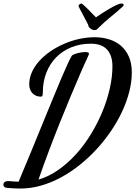

<svg xmlns="http://www.w3.org/2000/svg" viewBox="-79 -981 778 1103"><path d="M678.2 -564.9Q678.2 -511.2 663.6 -453.9Q648.9 -396.5 622.3 -339.6Q595.7 -282.7 558.3 -227.8Q521 -172.9 475.8 -123.8Q430.7 -74.7 378.7 -33.2Q326.7 8.3 271 38.3Q215.3 68.4 156.7 85.2Q98.1 102.1 40 102.1Q26.4 102.1 12.9 101.6Q-0.5 101.1 -12 100.3Q-23.4 99.6 -32.2 98.9Q-41 98.1 -44.9 97.2Q-52.7 95.7 -56.6 89.4Q-60.5 83 -59.1 76.2Q-56.2 64.9 -47.6 62Q-39.1 59.1 -29.8 59.1Q-22.5 60.1 -7.6 61Q7.3 62 27.8 63Q64.9 -24.9 99.6 -109.4Q134.3 -193.8 165.5 -270.3Q196.8 -346.7 223.9 -412.6Q251 -478.5 272.7 -529.8Q294.4 -581.1 310.1 -615Q325.7 -648.9 334 -661.1Q336.9 -665 346.2 -668.9Q355.5 -672.9 366.9 -675.8Q378.4 -678.7 390.4 -680.4Q402.3 -682.1 411.1 -682.1Q412.1 -682.1 415.5 -681.9Q418.9 -681.6 422.6 -680.7Q426.3 -679.7 429.2 -678.2Q432.1 -676.8 432.1 -673.8Q432.1 -669.9 428.5 -661.4Q424.8 -652.8 419.2 -640.6Q413.6 -628.4 406.5 -613Q399.4 -597.7 392.1 -581.1Q358.9 -504.4 326.9 -427.7Q294.9 -351.1 263.4 -272.7Q231.9 -194.3 201.7 -113.8Q171.4 -33.2 142.1 50.8Q201.7 33.2 256.3 -5.1Q311 -43.5 358.4 -95.9Q405.8 -148.4 444.1 -211.4Q482.4 -274.4 509.8 -340.8Q537.1 -407.2 552 -473.9Q566.9 -540.5 566.9 -600.1Q566.9 -662.1 536.1 -696Q505.4 -730 442.9 -730Q381.3 -730 330.6 -709.2Q279.8 -688.5 243.4 -651.4Q207 -614.3 187 -562.5Q167 -510.7 167 -449.2Q167 -439.5 165 -432.6Q163.1 -425.8 154.8 -425.8Q141.1 -425.8 129.2 -430.7Q117.2 -435.5 108.2 -444.8Q99.1 -454.1 94 -467Q88.9 -480 88.9 -496.1Q88.9 -532.7 104.5 -567.1Q120.1 -601.6 147.5 -631.6Q174.8 -661.6 211.4 -686.5Q248 -711.4 289.8 -729.5Q331.5 -747.6 376.2 -757.3Q420.9 -767.1 464.8 -767.1Q507.8 -767.1 546.6 -755.4Q585.4 -743.7 614.7 -719Q644 -694.3 661.1 -656Q678.2 -617.7 678.2 -564.9ZM373 -943.4Q372.1 -944.3 372.1 -946.3Q372.1 -952.1 378.4 -956.5Q384.8 -960.9 389.2 -960.9Q392.6 -959.5 402.8 -950.7Q411.1 -942.9 427.7 -926.8Q444.3 -910.6 472.2 -881.3Q486.3 -891.1 507.3 -904.8Q528.3 -918.5 549.8 -930.9Q571.3 -943.4 590.1 -952.1Q608.9 -960.9 619.1 -960.9Q625 -960.9 628.2 -958.5Q631.3 -956.1 631.3 -952.1Q631.3 -946.8 625 -942.4Q605 -923.8 588.1 -909.7Q571.3 -895.5 555.4 -882.6Q539.6 -869.6 523.9 -856Q508.3 -842.3 491.2 -825.2Q484.4 -818.4 479.2 -813.2Q474.1 -808.1 462.4 -808.1Q458 -808.1 452.1 -810.3Q446.3 -812.5 440.9 -816.7Q435.5 -820.8 431.6 -826.4Q427.7 -832 427.2 -839.4Q416 -860.8 407.5 -877.2Q398.9 -893.6 392.3 -906Q385.7 -918.5 380.9 -927.5Q376 -936.5 373 -943.4Z"/></svg>

Font: Mervale Script
Style: Regular
Weight: 400
Designer: Astigmatic (AOETI)
Foundry: Astigmatic (AOETI)
Version: Version 1.000